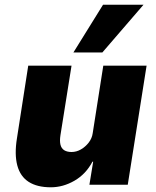

<svg xmlns="http://www.w3.org/2000/svg" viewBox="-20 -785 665 816"><path d="M196 11Q138 11 102 -12Q66 -35 53.5 -82Q41 -129 52 -197L100 -506H284L237 -211Q233 -186 237 -170Q241 -154 253 -146.5Q265 -139 284 -139Q305 -139 324 -150Q343 -161 357 -179Q371 -197 374 -219L419 -506H603L523 0H360L376 -98H373Q345 -45 296.5 -17Q248 11 196 11ZM292 -562 418 -765H590L415 -562Z"/></svg>

Font: Nunito Sans 7pt SemiCondensed Black
Style: Italic
Weight: 900
Width: 4
Italic angle: -9°
Designer: Vernon Adams
Foundry: Vernon Adams
Version: Version 3.101;gftools[0.9.27]